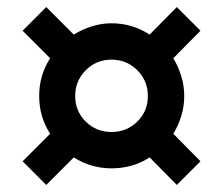

<svg xmlns="http://www.w3.org/2000/svg" viewBox="-20 -541 632 544"><path d="M111 -17 189 -95Q238 -64 296 -64Q356 -64 404 -95L481 -17L548 -84L471 -162Q485 -185 493.5 -212Q502 -239 502 -269Q502 -298 493.5 -325.5Q485 -353 471 -376L548 -454L481 -521L404 -443Q355 -475 296 -475Q268 -475 240.5 -466.5Q213 -458 189 -443L111 -521L44 -454L122 -376Q91 -328 91 -269Q91 -210 122 -162L44 -84ZM296 -167Q253 -167 223 -196.5Q193 -226 193 -269Q193 -312 223 -342Q253 -372 296 -372Q339 -372 369 -342Q399 -312 399 -269Q399 -226 369 -196.5Q339 -167 296 -167Z"/></svg>

Font: Custom Plus Jakarta Sans SemiBold
Style: Regular
Weight: 600
Designer: Gumpita Rahayu & FullSphere
Foundry: Tokotype & FullSphere
Version: Version 1.001;hotconv 1.0.117;makeotfexe 2.5.65602